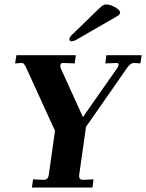

<svg xmlns="http://www.w3.org/2000/svg" viewBox="-20 -846 659 866"><path d="M178 -35Q197 -35 200 -57L228 -256L97 -543Q92 -553 88 -557.5Q84 -562 77 -562L48 -560L54 -597H322L317 -560L264 -562Q252 -562 252 -549Q252 -544 254 -538L354 -318L511 -542Q515 -548 515 -554Q515 -562 507 -562L455 -560L460 -597H619L613 -560L584 -562Q569 -562 554 -541L368 -274L337 -56V-51Q337 -35 354 -35L402 -37L397 0H124L129 -37ZM293 -669Q293 -675 297 -680.5Q301 -686 313 -697L421 -802Q438 -818 444 -822Q450 -826 460 -826Q477 -826 499.5 -813Q522 -800 522 -790Q522 -780 507 -772L328 -669Q315 -660 303 -660Q293 -660 293 -669Z"/></svg>

Font: Unna
Style: Bold Italic
Weight: 700
Italic angle: -8.05°
Designer: Jorge de Buen Unna
Foundry: Omnibus-Type
Version: Version 2.008